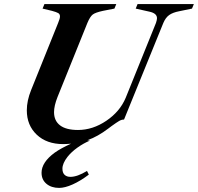

<svg xmlns="http://www.w3.org/2000/svg" viewBox="-20 -693 967 938"><path d="M927 -673 918 -651 855 -638Q824 -632 806.5 -619.5Q789 -607 778 -581L586 -109Q574 -109 562 -102Q550 -95 525 -77L509 -65Q458 -26 407 -8L419 -6Q388 7 358.5 28Q329 49 310 73Q285 105 285 131Q285 151 295.5 161Q306 171 324 171Q358 171 405 142L414 160Q373 191 335 208Q297 225 269 225Q231 225 207 205Q183 185 183 151Q183 100 247 53Q278 31 327 9Q303 11 289 11Q208 11 159.5 -35Q111 -81 111 -154Q111 -201 132 -253L264 -581Q273 -602 273 -613Q273 -624 264.5 -629Q256 -634 234 -640L188 -651L197 -673H548L539 -651L483 -640Q446 -632 433 -622Q420 -612 407 -581L261 -219Q244 -176 244 -145Q244 -103 273.5 -80.5Q303 -58 361 -58Q433 -58 499.5 -103Q566 -148 594 -215L742 -581Q747 -596 747 -604Q747 -628 710 -636L643 -651L652 -673Z"/></svg>

Font: Ibarra Real Nova
Style: Bold Italic
Weight: 700
Italic angle: -22°
Designer: Jose Maria Ribagorda & Octavio Pardo
Foundry: Octavio Pardo
Version: Version 1.014